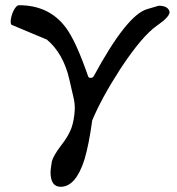

<svg xmlns="http://www.w3.org/2000/svg" viewBox="-20 -478 680 737"><path d="M319 -183Q322 -179 327 -179Q328 -179 329 -179Q334 -179 339 -184Q467 -421 545 -443Q551 -445 562 -448Q573 -451 589 -456Q626 -456 631 -432Q631 -413 583 -380Q525 -340 441 -212Q370 -102 334 -16Q321 79 304 135Q271 238 214 239Q213 239 213 239Q174 239 174 183Q174 176 175.5 166Q177 156 179 142Q184 121 214 81Q230 61 239.5 44Q249 27 254 14Q265 -17 267 -58Q267 -62 267 -66Q267 -75 265.5 -86Q264 -97 260 -113Q260 -113 256.5 -128Q253 -143 246 -174Q223 -273 160 -326Q115 -345 81 -359Q47 -373 24 -383Q21 -386 21 -396Q21 -410 30 -433Q42 -458 53 -458Q168 -458 232 -373Q271 -322 319 -183Z"/></svg>

Font: New Athena Unicode
Style: Regular
Weight: 400
Designer: J. Rusten 1997; rev. by R. Hancock 2001, 2002, rev. by D. Mastronarde 2002-2021
Foundry: GreekKeys New Athena Unicode
Version: Version 5.008